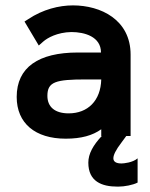

<svg xmlns="http://www.w3.org/2000/svg" viewBox="-20 -505 557 713"><path d="M420 188C442 188 474 182 491 173V83C473 99 439 102 431 102C414 102 401 97 401 83C401 71 409 53 432 23L449 0H465V-302C465 -432 354 -485 251 -485C199 -485 139 -470 85 -434L71 -425L124 -336L141 -351C156 -364 192 -385 245 -386C294 -386 355 -369 355 -310H269C123 -310 42 -255 42 -145C42 -47 111 10 224 10C282 10 324 -2 356 -25V0H358C326 34 308 66 308 99C308 169 358 188 416 188ZM356 -210C354 -131 306 -84 235 -84C185 -84 156 -107 156 -149C156 -201 186 -210 299 -210Z"/></svg>

Font: Mint Spirit No2
Style: Bold
Weight: 700
Designer: HARENDAL Hirwen
Foundry: Arkandis Digital Foundry.
Version: Version 1.004;FFEdit